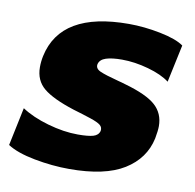

<svg xmlns="http://www.w3.org/2000/svg" viewBox="-76 -560 649 639"><g transform="rotate(10 248.0 -240.0)"><path d="M-13 -29 14 -158Q50 -134 104 -118.5Q158 -103 206 -103Q241 -103 258 -108Q275 -113 279 -128Q281 -140 272 -147.5Q263 -155 237.5 -163.5Q212 -172 178 -182Q106 -205 74.5 -231Q43 -257 43 -302Q43 -321 47 -340Q80 -495 310 -495Q362 -495 417 -484Q472 -473 497 -455L470 -328Q444 -348 397.5 -361Q351 -374 308 -374Q274 -374 254 -367.5Q234 -361 230 -345Q227 -330 244.5 -322Q262 -314 308 -302Q313 -301 319.5 -299Q326 -297 333 -295Q407 -274 437 -247Q467 -220 467 -177Q467 -162 462 -135Q447 -65 382.5 -25Q318 15 198 15Q140 15 79.5 3.5Q19 -8 -13 -29Z"/></g></svg>

Font: Prompt Bold
Style: Bold Italic
Weight: 700
Italic angle: -12°
Designer: Katatrad Team
Foundry: CadsonDemak
Version: Version 1.000